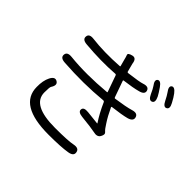

<svg xmlns="http://www.w3.org/2000/svg" viewBox="-193 -1084 1386 1386"><g transform="rotate(45 500.0 -391.0)"><path d="M455 49Q152 49 151 -135Q150 -199 171 -240Q193 -283 222 -266Q251 -249 224 -208Q218 -200 218 -146Q218 -19 453 -19Q588 -19 634 -29Q681 -38 687 -4Q694 30 646 38Q582 49 455 49ZM730 -213Q715 -185 672 -196Q642 -203 536 -214Q489 -219 492 -246Q494 -273 542 -268L644 -257Q649 -256 646 -260Q606 -320 571 -399Q567 -407 558 -406Q371 -388 170 -402Q122 -405 125 -438Q128 -471 176 -466Q338 -449 536 -467Q541 -467 539 -472L495 -596Q492 -604 484 -603Q346 -593 189 -607Q141 -611 145 -644Q148 -676 196 -670Q318 -655 469 -665Q474 -665 473 -670L472 -673Q465 -697 459 -721Q454 -743 448 -758.5Q442 -774 479 -783Q515 -792 521 -742Q522 -737 538 -677Q540 -671 547 -672Q652 -685 677 -694Q723 -710 733 -678Q742 -647 695 -635Q648 -622 562 -611Q557 -610 559 -605L603 -481Q605 -474 612 -475Q710 -489 756 -503Q802 -517 811 -484Q820 -452 774 -439Q729 -427 637 -416Q632 -415 634 -410Q664 -346 692 -304Q705 -284 712.5 -273.5Q720 -263 732.5 -251.5Q745 -240 730 -213ZM815 -648Q791 -637 771 -680Q753 -720 742 -735Q713 -773 733 -788Q753 -802 781 -762Q806 -726 818 -703Q839 -659 815 -648ZM922 -689Q899 -677 878 -720Q860 -756 847 -774Q818 -812 837 -827Q857 -841 886 -803Q903 -781 923 -743Q946 -701 922 -689Z"/></g></svg>

Font: Resource Han Rounded KR Normal
Style: Regular
Weight: 350
Designer: Cyano Hao (round all glyphs); Ryoko NISHIZUKA 西塚涼子 (kana, bopomofo & ideographs); Paul D. Hunt (Latin, Greek & Cyrillic)
Foundry: Cyano Hao
Version: 0.990